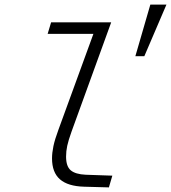

<svg xmlns="http://www.w3.org/2000/svg" viewBox="-20 -807 743 834"><path d="M202 -710H437L422 -660H187ZM234 -244 404 -710H463L291 -236Q277 -197 272 -173.5Q267 -150 267 -127Q267 -84 287.5 -67Q308 -50 352 -48L468 -44L453 7L345 4Q275 2 240.5 -28Q206 -58 206 -119Q206 -143 212 -172Q218 -201 234 -244ZM568 -563 633 -787H703L607 -563Z"/></svg>

Font: Intel One Mono Light
Style: Italic
Weight: 300
Italic angle: -16°
Monospace: yes
Designer: Fred Shallcrass
Foundry: Frere-Jones Type LLC
Version: Version 1.004